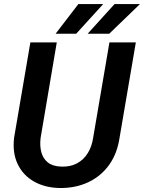

<svg xmlns="http://www.w3.org/2000/svg" viewBox="-20 -921 713 951"><path d="M522 -710.9H652.8L572.3 -239.3Q561 -161.1 520.8 -104.7Q480.5 -48.3 417.5 -18.6Q354.5 11.2 275.9 10.3Q202.1 8.8 148.2 -22Q94.2 -52.7 67.6 -108.2Q41 -163.6 49.8 -238.8L130.4 -710.9H261.2L181.2 -238.3Q176.3 -199.2 184.6 -167.5Q192.9 -135.7 216.8 -116.5Q240.7 -97.2 283.7 -95.7Q329.1 -94.2 361.8 -112.1Q394.5 -129.9 414.8 -162.6Q435.1 -195.3 441.4 -238.8ZM414.1 -753.9 547.4 -900.9H673.3L521 -753.9ZM255.4 -753.9 368.2 -900.9H491.2L357.4 -753.9Z"/></svg>

Font: Roboto SemiBold
Style: Italic
Weight: 600
Designer: Christian Robertson
Foundry: Google
Version: Version 3.009; 2024